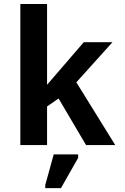

<svg xmlns="http://www.w3.org/2000/svg" viewBox="-20 -745 640 986"><path d="M421.9 0 280.8 -239.3 221.7 -198.2V0H84.5V-724.6H221.7V-309.6L410.2 -528.3H557.6L372.1 -322.3L571.8 0ZM212.4 221.2V205.1L255.9 47.9H381.3V65.9L293 221.2Z"/></svg>

Font: Liberation Mono
Style: Bold
Weight: 700
Monospace: yes
Designer: Steve Matteson
Foundry: Ascender Corporation
Version: Version 2.1.5